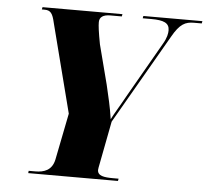

<svg xmlns="http://www.w3.org/2000/svg" viewBox="-51 -769 890 823"><g transform="rotate(5 393.5 -357.0)"><path d="M100 0H486L488 -10H465C425 -10 397 -14 397 -40C397 -46 399 -52 402 -69L437 -251L659 -636C691 -693 715 -704 752 -704H785L787 -714H533L531 -704H568C621 -704 646 -694 646 -662C646 -649 643 -630 627 -603L494 -371C466 -320 446 -289 432 -261C424 -316 414 -355 402 -407L358 -577C348 -630 345 -655 345 -671C345 -693 361 -704 392 -704H441L443 -714H99L97 -704H109C135 -704 144 -691 153 -651L251 -269L211 -68C201 -21 167 -10 129 -10H101Z"/></g></svg>

Font: Noto Serif Display SemiCondensed Black
Style: Italic
Weight: 900
Width: 4
Italic angle: -12°
Designer: Monotype Design Team
Foundry: Monotype Imaging Inc.
Version: Version 2.009